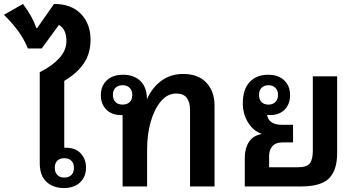

<svg xmlns="http://www.w3.org/2000/svg" viewBox="-56 -943 1805 971"><path d="M402 -742Q402 -674 368.5 -623.5Q335 -573 269 -534V-196Q273 -196 277 -196Q325 -196 352 -167.5Q379 -139 379 -95Q379 -49 349 -20.5Q319 8 267 8Q213 8 179 -23.5Q145 -55 145 -119V-578Q206 -608 243 -648Q280 -688 280 -736Q280 -795 242 -817L155 -698H85Q64 -749 33 -790Q2 -831 -36 -868L60 -923Q107 -862 128 -801H132L217 -923Q305 -923 353.5 -872.5Q402 -822 402 -742ZM269 -143Q247 -143 234 -130.5Q221 -118 221 -94Q221 -71 234 -58Q247 -45 269 -45Q292 -45 305 -58Q318 -71 318 -94Q318 -117 305 -130Q292 -143 269 -143Z M564 0V-361Q561 -361 556 -361Q509 -361 481.5 -389Q454 -417 454 -462Q454 -508 484 -536.5Q514 -565 567 -565Q621 -565 654 -533.5Q687 -502 687 -441Q713 -500 760 -534.5Q807 -569 870 -569Q947 -569 988 -524.5Q1029 -480 1029 -409V0H905V-389Q905 -426 888.5 -448Q872 -470 835 -470Q791 -470 758 -431Q725 -392 706.5 -328Q688 -264 688 -188V0ZM564 -414Q586 -414 599.5 -426.5Q613 -439 613 -463Q613 -486 599.5 -499Q586 -512 564 -512Q541 -512 528 -499Q515 -486 515 -463Q515 -440 528 -427Q541 -414 564 -414Z M1182 0V-144Q1182 -192 1202.5 -224.5Q1223 -257 1266 -265V-267Q1226 -280 1199 -323Q1172 -366 1172 -420Q1172 -491 1206.5 -528Q1241 -565 1300 -565Q1352 -565 1381.5 -536.5Q1411 -508 1411 -462Q1411 -417 1384 -389Q1357 -361 1309 -361Q1302 -361 1295 -362Q1297 -340 1315.5 -326Q1334 -312 1367 -312H1426V-223H1375Q1338 -223 1321.5 -203.5Q1305 -184 1305 -155V-97H1450Q1496 -97 1511 -117Q1526 -137 1526 -180V-557H1649V-168Q1649 -83 1608.5 -41.5Q1568 0 1465 0ZM1302 -414Q1324 -414 1337 -427.5Q1350 -441 1350 -463Q1350 -485 1337 -498.5Q1324 -512 1302 -512Q1279 -512 1266.5 -498.5Q1254 -485 1254 -463Q1254 -440 1266.5 -427Q1279 -414 1302 -414Z"/></svg>

Font: Noto Sans Thai Looped SemiBold
Style: Regular
Weight: 600
Designer: Sasikarn Vongin, Ben Mitchell
Foundry: The Fontpad Ltd
Version: Version 1.001; ttfautohint (v1.8.4.7-5d5b)